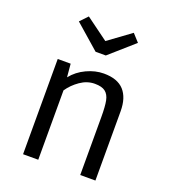

<svg xmlns="http://www.w3.org/2000/svg" viewBox="-146 -916 906 1023"><g transform="rotate(20 307.5 -405.0)"><path d="M103.1 0V-540H176.4L183.1 -465.1Q215.4 -505.6 264.4 -528.5Q313.3 -551.3 361.5 -551.3Q439 -551.3 476.2 -510.3Q513.3 -469.2 513.3 -392.3V0H427.2V-328.7Q427.2 -389.2 420.8 -421Q414.4 -452.8 394.6 -468.2Q374.9 -483.6 334.9 -483.6Q291.3 -483.6 252.6 -456.7Q213.8 -429.7 189.2 -393.3V0ZM308.7 -716.4 436.4 -809.7 475.4 -766.7 337.4 -645.1H279.5L140.5 -766.7L181.5 -809.7Z"/></g></svg>

Font: Fira Code Fixed
Style: Regular
Weight: 400
Monospace: yes
Designer: Carrois Corporate, Edenspiekermann AG, Nikita Prokopov
Foundry: Carrois Corporate, Edenspiekermann AG, Nikita Prokopov
Version: Version 5.002